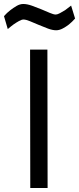

<svg xmlns="http://www.w3.org/2000/svg" viewBox="-70 -944 397 964"><path d="M81 -695H168L169 0H82ZM307 -851Q292 -834 276 -821Q262 -810 245 -801Q228 -792 212 -792Q194 -792 171 -800.5Q148 -809 124.5 -819Q101 -829 80.5 -837.5Q60 -846 48 -846Q39 -846 25.5 -838.5Q12 -831 -1 -822Q-16 -811 -31 -798L-50 -863Q-35 -880 -18 -893Q-4 -904 13 -914Q30 -924 47 -924Q66 -924 90 -915.5Q114 -907 137 -897.5Q160 -888 179.5 -879.5Q199 -871 210 -871Q218 -871 231 -878Q244 -885 257 -893Q271 -903 287 -916Z"/></svg>

Font: Panefresco 500wt
Style: Regular
Weight: 700
Foundry: Campivisivi & Chank Co
Version: Version 1.001